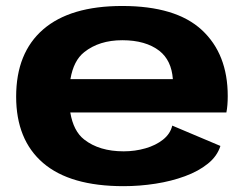

<svg xmlns="http://www.w3.org/2000/svg" viewBox="-20 -616 831 642"><path d="M393 6.5Q214.5 6.5 124.2 -71Q34 -148.5 34 -293Q34 -439.5 124.5 -517.8Q215 -596 388.5 -596Q568 -596 654.8 -515.8Q741.5 -435.5 741.5 -295Q741.5 -262.5 737 -240H215Q225.5 -177.5 261.5 -149.5Q312 -110 393.5 -110Q431.5 -110 466.2 -120Q501 -130 525.2 -149.2Q549.5 -168.5 556 -196L717 -128Q706.5 -94 675.2 -68.8Q644 -43.5 598.5 -26.8Q553 -10 500 -1.8Q447 6.5 393 6.5ZM215.5 -351.5H558Q553.5 -414 513 -446Q467 -481.5 389 -481.5Q311.5 -481.5 261.5 -441.5Q226 -413.5 215.5 -351.5Z"/></svg>

Font: Anybody ExtraExpanded Regular
Style: Bold
Weight: 700
Width: 8
Designer: Tyler Finck
Foundry: Etcetera Type Company
Version: Version 1.010; ttfautohint (v1.8.3) -l 8 -r 50 -G 200 -x 14 